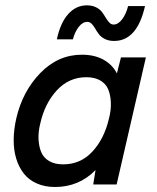

<svg xmlns="http://www.w3.org/2000/svg" viewBox="-20 -708 602 737"><path d="M314.9 -624Q296.9 -624 282 -604.5Q267.1 -585 259.8 -557.1H198.2Q211.9 -620.6 241.9 -654.1Q272 -687.5 313.5 -687.5Q334 -687.5 348.9 -679.9Q363.8 -672.4 371.8 -661.4Q379.9 -650.4 386.2 -639.6Q392.6 -628.9 399.7 -621.3Q406.7 -613.8 416 -613.8Q433.6 -613.8 448.7 -633.8Q463.9 -653.8 471.7 -684.6H536.6Q506.3 -550.8 418 -550.8Q397.5 -550.8 382.6 -558.3Q367.7 -565.9 359.6 -576.7Q351.6 -587.4 345.5 -598.1Q339.4 -608.9 332 -616.5Q324.7 -624 314.9 -624ZM444.3 -487.8H540L427.7 0H337.9L346.7 -55.2Q283.2 9.8 190.9 9.8Q151.9 9.8 121.1 -3.9Q90.3 -17.6 71.3 -42Q52.2 -66.4 42.2 -99.4Q32.2 -132.3 32.5 -171.4Q32.7 -210.4 42.5 -253.4Q66.4 -357.4 134.8 -427.7Q203.1 -498 294.4 -498Q342.3 -498 376.7 -479.2Q411.1 -460.4 428.7 -426.3ZM398.4 -253.4Q406.7 -285.6 405.5 -314.5Q404.3 -343.3 395.5 -364.7Q386.7 -386.2 365.2 -398.9Q343.8 -411.6 311.5 -411.6Q244.6 -411.6 198.2 -361.3Q151.9 -311 134.8 -234.9Q126.5 -202.1 127.9 -173.6Q129.4 -145 138.4 -123.5Q147.5 -102.1 168.9 -89.6Q190.4 -77.1 222.2 -77.1Q289.6 -77.1 335 -126.5Q380.4 -175.8 398.4 -253.4Z"/></svg>

Font: HK Grotesk Medium Italic
Style: Regular
Weight: 500
Italic angle: -13°
Designer: Alfredo Marco Pradil and Stefan Peev
Foundry: Hanken Design Co.
Version: Version 1.000;PS 001.000;hotconv 1.0.88;makeotf.lib2.5.64775